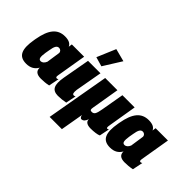

<svg xmlns="http://www.w3.org/2000/svg" viewBox="-135 -1208 1906 1906"><g transform="rotate(45 817.5 -255.0)"><path d="M307.1 10.3C342.8 10.3 379.4 7.3 415 -0.5L437 -110.4C430.7 -106 425.3 -103 418.9 -103C412.6 -103 408.7 -105.5 406.7 -109.9C404.3 -114.3 404.3 -123 406.7 -136.2L459 -447.8H286.1L280.8 -409.7C268.1 -439.9 236.8 -457 182.6 -457C78.6 -457 21 -385.7 -5.9 -232.9L-8.8 -216.8C-36.1 -63 -5.4 8.8 100.6 8.8C161.6 8.8 200.2 -16.6 224.1 -59.6C221.7 -14.2 248.5 9.8 307.1 10.3ZM185.5 -110.8C169.9 -110.8 160.6 -118.7 157.7 -134.3C154.8 -149.4 155.8 -172.9 160.6 -203.6L168.5 -248.5C177.7 -305.2 189.9 -334.5 221.2 -334.5C240.2 -334.5 257.8 -319.8 257.3 -297.9L236.3 -155.3C225.1 -126.5 204.6 -110.8 185.5 -110.8Z M547.4 11.2C584.5 11.2 618.7 7.3 655.3 0L677.2 -109.4C669.9 -105 663.6 -103 657.7 -103C648.9 -103 643.1 -107.4 640.1 -116.7C637.2 -126 637.2 -141.1 639.6 -163.1L689.9 -446.3H515.1L463.4 -158.2C442.4 -37.6 468.8 9.8 547.4 11.2ZM647 -501.5 766.1 -691.9 631.3 -727.1 547.9 -530.3Z M639.2 216.8H811L853 -24.4C853.5 -4.4 869.1 10.7 875.5 10.7C904.8 10.7 919.4 -10.3 931.2 -43.9C927.2 -10.7 954.6 11.2 1006.8 11.2C1054.2 11.2 1101.6 4.9 1121.6 -5.4L1143.1 -111.8C1137.2 -107.4 1130.9 -104.5 1127 -104.5C1121.6 -104.5 1118.2 -107.4 1117.2 -113.3C1115.7 -118.7 1116.7 -130.9 1120.1 -149.9L1169.4 -446.3H997.6L955.6 -205.1C950.2 -171.9 943.4 -148.4 936 -134.3C928.2 -120.1 916 -113.3 898.9 -113.3C875.5 -113.3 874 -125.5 878.4 -152.3L927.7 -446.3H755.9Z M1483.4 10.3C1519 10.3 1555.7 7.3 1591.3 -0.5L1613.3 -110.4C1606.9 -106 1601.6 -103 1595.2 -103C1588.9 -103 1585 -105.5 1583 -109.9C1580.6 -114.3 1580.6 -123 1583 -136.2L1635.3 -447.8H1462.4L1457 -409.7C1444.3 -439.9 1413.1 -457 1358.9 -457C1254.9 -457 1197.3 -385.7 1170.4 -232.9L1167.5 -216.8C1140.1 -63 1170.9 8.8 1276.9 8.8C1337.9 8.8 1376.5 -16.6 1400.4 -59.6C1397.9 -14.2 1424.8 9.8 1483.4 10.3ZM1361.8 -110.8C1346.2 -110.8 1336.9 -118.7 1334 -134.3C1331.1 -149.4 1332 -172.9 1336.9 -203.6L1344.7 -248.5C1354 -305.2 1366.2 -334.5 1397.5 -334.5C1416.5 -334.5 1434.1 -319.8 1433.6 -297.9L1412.6 -155.3C1401.4 -126.5 1380.9 -110.8 1361.8 -110.8Z"/></g></svg>

Font: Roboto Flex Super Cond Black
Style: Italic
Weight: 900
Width: 3
Italic angle: -10°
Designer: Berlow after Robertson
Foundry: Google
Version: Version 3.200;Glyphs 3.3 (3311)